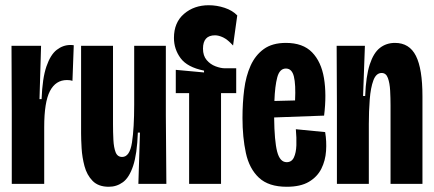

<svg xmlns="http://www.w3.org/2000/svg" viewBox="-20 -703 1658 734"><path d="M25 0V-278L24 -528H137L131 -324H139Q142 -404 157.5 -449Q173 -494 197 -512.5Q221 -531 249 -531Q257 -531 262 -530L257 -394Q249 -397 236 -397Q193 -397 171 -355Q149 -313 149 -217V0Z M396 11Q356 11 334 -11.5Q312 -34 303 -68Q294 -102 292 -136Q290 -170 290 -193V-528H412V-228Q412 -197 413.5 -168Q415 -139 422 -121Q429 -103 447 -103Q476 -103 484.5 -158Q493 -213 493 -303V-528H614V-262L616 0H509L515 -196H507Q504 -114 489 -69Q474 -24 450 -6.5Q426 11 396 11Z M703 0V-347H652V-436L760 -426V-433Q696 -446 670.5 -480.5Q645 -515 645 -558Q645 -617 683.5 -650Q722 -683 778 -683Q809 -683 839 -673Q869 -663 887 -644L871 -529Q850 -552 833 -560Q816 -568 802 -568Q756 -568 756 -517Q756 -490 770 -473.5Q784 -457 804 -449.5Q824 -442 839 -442H883V-347H825V0Z M1076 11Q1007 11 970 -23.5Q933 -58 920 -118Q907 -178 907 -252Q907 -309 913.5 -360.5Q920 -412 938 -452Q956 -492 988.5 -515.5Q1021 -539 1073 -539Q1138 -539 1173 -503Q1208 -467 1218.5 -404.5Q1229 -342 1219 -261L1028 -254Q1029 -164 1039.5 -123.5Q1050 -83 1076 -83Q1095 -83 1103.5 -101Q1112 -119 1113 -147.5Q1114 -176 1111 -209L1223 -198Q1229 -163 1226.5 -126Q1224 -89 1208.5 -58Q1193 -27 1161 -8Q1129 11 1076 11ZM1073 -441Q1049 -441 1040 -407.5Q1031 -374 1029 -317L1108 -319Q1111 -380 1103.5 -410.5Q1096 -441 1073 -441Z M1268 0V-302L1267 -528H1375L1368 -336H1376Q1379 -412 1393.5 -456.5Q1408 -501 1432.5 -520Q1457 -539 1490 -539Q1545 -539 1570 -489.5Q1595 -440 1595 -335V0H1473V-300Q1473 -328 1471.5 -356.5Q1470 -385 1463 -404.5Q1456 -424 1439 -424Q1418 -424 1407.5 -396Q1397 -368 1393.5 -323Q1390 -278 1390 -229V0Z"/></svg>

Font: Bricolage Grotesque 48pt Condensed SemiBold
Style: Regular
Weight: 600
Width: 3
Designer: Mathieu Triay
Foundry: Atelier Triay
Version: Version 1.000; ttfautohint (v1.8.4.7-5d5b);gftools[0.9.32]